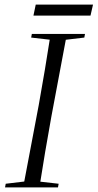

<svg xmlns="http://www.w3.org/2000/svg" viewBox="-20 -818 426 838"><path d="M2 0 5 -16 105 -28H130L236 -16L233 0ZM81 0 149 -359Q163 -436 176 -514.5Q189 -593 201 -670H272L204 -308Q190 -231 177 -154Q164 -77 152 0ZM116 -654 119 -670H351L348 -654L247 -642H221ZM126 -750 136 -798H386L375 -750Z"/></svg>

Font: Source Serif 4 60pt
Style: Italic
Weight: 400
Italic angle: -12°
Version: Version 4.004;hotconv 1.0.116;makeotfexe 2.5.65601